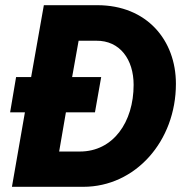

<svg xmlns="http://www.w3.org/2000/svg" viewBox="-20 -720 715 740"><path d="M19 -287H76L26 0H301C502 0 658 -176 658 -397C658 -565 546 -700 355 -700H149L100 -423H42ZM208 -136 234 -287H346L370 -423H258L283 -563H351C442 -564 495 -491 495 -393C495 -249 416 -136 288 -136Z"/></svg>

Font: Fixel Text 20240404
Style: Bold Italic
Weight: 700
Width: 4
Italic angle: -10°
Designer: AlfaBravo + MacPaw
Foundry: Kyrylo Tkachov, Marchela Mozhyna, Serhii Makarenko, Maria Weinstein, Zakhar Kryvoshyya
Version: Version 1.211;Glyphs 3.2 (3225)